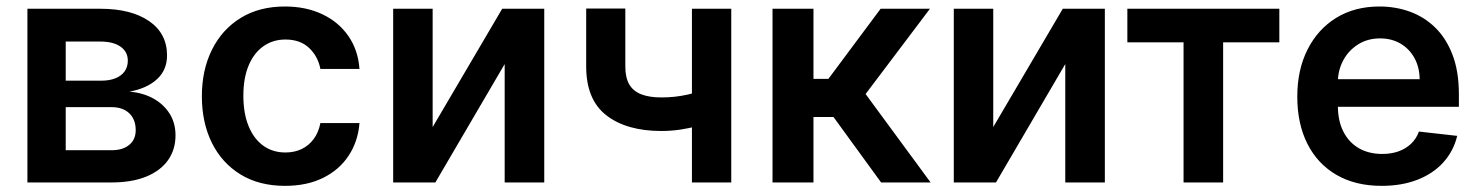

<svg xmlns="http://www.w3.org/2000/svg" viewBox="-20 -573 4644 603"><path d="M66.1 0V-545.5H295.1Q392 -545.5 448.3 -506.7Q504.6 -468 504.6 -398.8Q504.6 -353 472.8 -324Q441.1 -295.1 386.4 -285.2Q429.3 -281.6 461.8 -263.5Q494.3 -245.4 512.8 -215.9Q531.2 -186.4 531.2 -148.1Q531.2 -103 507.6 -69.8Q484 -36.6 439.1 -18.3Q394.2 0 330.3 0ZM186.4 -101.2H330.3Q365.8 -101.2 386 -118.1Q406.2 -134.9 406.2 -164.1Q406.2 -197.8 386 -217.2Q365.8 -236.5 330.3 -236.5H186.4ZM186.4 -319.6H297.6Q323.9 -319.6 342.7 -327.2Q361.5 -334.9 371.4 -348.9Q381.4 -362.9 381.4 -382.5Q381.4 -410.5 358.5 -426.5Q335.6 -442.5 295.1 -442.5H186.4Z M875.4 10.7Q793.7 10.7 735.3 -25.2Q676.8 -61.1 645.4 -124.5Q614 -187.9 614 -270.6Q614 -353.7 646 -417.4Q677.9 -481.2 736.3 -516.9Q794.7 -552.6 874.6 -552.6Q941.1 -552.6 992.4 -528.2Q1043.7 -503.9 1074.2 -459.7Q1104.8 -415.5 1109 -356.5H986.2Q978.7 -396 950.8 -422.4Q922.9 -448.9 876.4 -448.9Q837 -448.9 807.2 -427.7Q777.3 -406.6 760.8 -367.2Q744.3 -327.8 744.3 -272.7Q744.3 -217 760.7 -177Q777 -137.1 806.6 -115.6Q836.3 -94.1 876.4 -94.1Q904.8 -94.1 927.4 -104.9Q949.9 -115.8 965.2 -136.4Q980.5 -157 986.2 -186.4H1109Q1104.4 -128.6 1074.9 -84Q1045.5 -39.4 994.7 -14.4Q943.9 10.7 875.4 10.7Z M1338.8 -174 1557.2 -545.5H1689.3V0H1565V-371.8L1347.3 0H1214.8V-545.5H1338.8Z M2276.6 -545.5V0H2153.1V-545.5ZM2218.8 -299V-193.9Q2197.8 -184.7 2171.3 -177.4Q2144.9 -170.1 2115.6 -165.8Q2086.3 -161.6 2057.2 -161.6Q1947.8 -161.6 1884.4 -210.8Q1821 -259.9 1821 -364.3V-546.2H1943.9V-364.3Q1943.9 -329.2 1956.3 -307.9Q1968.7 -286.6 1994 -276.8Q2019.2 -267 2057.2 -267Q2099.8 -267 2138.1 -275.6Q2176.5 -284.1 2218.8 -299Z M2406.2 0V-545.5H2534.8V-325.3H2581.7L2745.7 -545.5H2900.6L2698.5 -277.7L2902.7 0H2747.2L2597.7 -205.6H2534.8V0Z M3099.4 -174 3317.8 -545.5H3449.9V0H3325.6V-371.8L3108 0H2975.5V-545.5H3099.4Z M3520.6 -440V-545.5H3997.9V-440H3821.4V0H3697.1V-440Z M4319.2 10.7Q4237.2 10.7 4177.7 -23.6Q4118.3 -57.9 4086.3 -120.9Q4054.3 -183.9 4054.3 -269.5Q4054.3 -353.7 4086.5 -417.4Q4118.6 -481.2 4176.5 -516.9Q4234.4 -552.6 4312.5 -552.6Q4362.9 -552.6 4407.8 -536.4Q4452.8 -520.2 4487.4 -486.5Q4522 -452.8 4541.9 -400.7Q4561.8 -348.7 4561.8 -277V-237.6H4114.7V-324.2H4438.6Q4438.2 -361.2 4422.6 -390.1Q4407 -419 4379.1 -435.7Q4351.2 -452.4 4314.3 -452.4Q4274.9 -452.4 4245 -433.4Q4215.2 -414.4 4198.7 -383.7Q4182.2 -353 4181.8 -316.4V-240.8Q4181.8 -193.2 4199.2 -159.3Q4216.6 -125.4 4247.9 -107.4Q4279.1 -89.5 4321 -89.5Q4349.1 -89.5 4371.8 -97.5Q4394.5 -105.5 4411.2 -121.1Q4427.9 -136.7 4436.4 -159.8L4556.5 -146.3Q4545.1 -98.7 4513.3 -63.4Q4481.5 -28.1 4432.2 -8.7Q4382.8 10.7 4319.2 10.7Z"/></svg>

Font: InterMG SemiBold
Style: Regular
Weight: 600
Designer: Rasmus Andersson
Foundry: rsms
Version: Version 3.019;December 26, 2023;FontCreator 15.0.0.2955 64-b